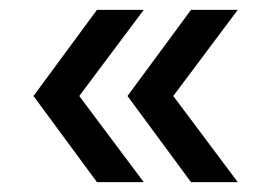

<svg xmlns="http://www.w3.org/2000/svg" viewBox="-20 -490 548 390"><path d="M177 -120 48 -295 177 -470H272L141 -295L272 -120ZM368 -120 239 -295 368 -470H463L332 -295L463 -120Z"/></svg>

Font: HostGroteskRegular
Style: Regular
Weight: 400
Designer: Doukan Karapınar based on Poppins by Indian Type Foundry, Jonny Pinhorn
Foundry: Element Type
Version: Version 1.001; ttfautohint (v1.8.4.7-5d5b)